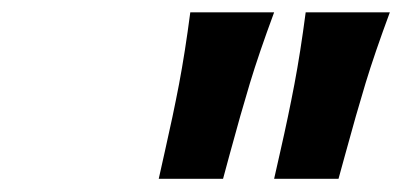

<svg xmlns="http://www.w3.org/2000/svg" viewBox="-20 -791 635 303"><path d="M240.2 -552.2Q252.9 -607.9 262.5 -658Q272 -708 280.3 -771.5H412.6Q388.7 -707 374.3 -659.4Q359.9 -611.8 342.3 -546.9L332 -508.8H230.5ZM422.4 -552.2Q435.1 -607.9 444.6 -658Q454.1 -708 462.4 -771.5H595.2Q571.3 -707 556.9 -659.7Q542.5 -612.3 524.4 -545.9L514.2 -508.8H412.6Z"/></svg>

Font: Lesson One Extra
Style: Italic
Weight: 800
Italic angle: -14°
Designer: But Ko, Victor Gaultney, Annie Olsen, Julie Remington, Don Collingsworth, Eric Hays, Becca Hirsbrunner
Version: Version 1.100